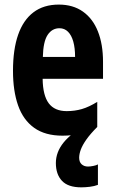

<svg xmlns="http://www.w3.org/2000/svg" viewBox="-20 -576 497 829"><path d="M321.8 105Q321.8 123.5 332.5 133.3Q343.3 143.1 359.9 143.1Q369.6 143.1 383.1 140.4Q396.5 137.7 402.8 133.8V222.2Q387.7 228 367.9 230.5Q348.1 232.9 331.1 232.9Q273.9 232.9 247.6 204.8Q221.2 176.8 221.2 127.9Q221.2 104.5 229.5 82.3Q237.8 60.1 254.6 39.3Q271.5 18.6 296.9 -1L399.9 -27.8Q370.6 1.5 353.5 25.6Q336.4 49.8 329.1 69.3Q321.8 88.9 321.8 105ZM233.9 -556.2Q295.4 -556.2 338.1 -525.9Q380.9 -495.6 402.8 -440.2Q424.8 -384.8 424.8 -309.1V-235.8H164.1Q165 -164.1 190.4 -130.1Q215.8 -96.2 268.1 -96.2Q302.7 -96.2 333.7 -105.2Q364.7 -114.3 399.9 -136.2V-27.8Q367.2 -8.3 330.1 0.7Q293 9.8 250 9.8Q174.8 9.8 127.4 -24.2Q80.1 -58.1 58.1 -120.8Q36.1 -183.6 36.1 -270Q36.1 -362.3 58.3 -426Q80.6 -489.7 124.5 -522.9Q168.5 -556.2 233.9 -556.2ZM236.8 -454.1Q204.6 -454.1 185.5 -425Q166.5 -396 165 -330.1H304.2Q304.2 -368.7 296.4 -396.5Q288.6 -424.3 273.4 -439.2Q258.3 -454.1 236.8 -454.1Z"/></svg>

Font: Open Sans Condensed
Style: Regular
Weight: 400
Width: 3
Designer: Monotype Design Team
Foundry: Monotype Imaging Inc.
Version: Version 3.000